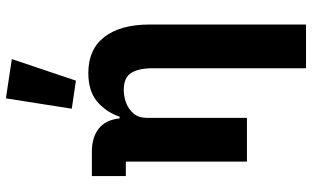

<svg xmlns="http://www.w3.org/2000/svg" viewBox="-223 -633 1056 650"><g transform="rotate(-90 305.0 -308.0)"><path d="M231 0H83V-410H34V-525H116Q170 -525 200 -497Q230 -469 230 -413V-406L193 -431H235Q250 -476 285.5 -506.5Q321 -537 383 -537Q463 -537 505 -482.5Q547 -428 547 -329V200H399V-317Q399 -367 383 -392Q367 -417 326 -417Q302 -417 280.5 -408.5Q259 -400 245 -383Q231 -366 231 -340ZM430 -796 357 -579 262 -593 297 -816Z"/></g></svg>

Font: IBM Plex Sans
Style: Bold
Weight: 700
Designer: Mike Abbink, Paul van der Laan, Pieter van Rosmalen
Foundry: Bold Monday
Version: Version 3.201